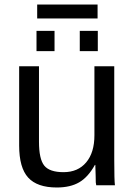

<svg xmlns="http://www.w3.org/2000/svg" viewBox="-20 -822 596 852"><path d="M65 -528H153V-193Q153 -116 176.5 -87Q200 -58 262 -58Q326 -58 362.5 -101.5Q399 -145 399 -222V-528H487V-113Q487 -21 490 0H407L405 -13Q405 -20 404.5 -41.5Q404 -63 403 -90H401Q371 -36 331.5 -13Q292 10 232 10Q145 10 105 -34Q65 -78 65 -176ZM414 -595H334V-685H414ZM222 -595H142V-685H222ZM413 -802V-740H145V-802Z"/></svg>

Font: Libra Sans
Style: Regular
Weight: 400
Foundry: Context Ltd
Version: Version 1.002